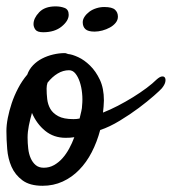

<svg xmlns="http://www.w3.org/2000/svg" viewBox="-25 -563 539 602"><path d="M289.1 -155.3Q279.3 -118.2 262.7 -85.9Q246.1 -53.7 223.1 -30.3Q200.2 -6.8 171.4 6.3Q142.6 19.5 108.4 19.5Q68.4 19.5 45.4 2.4Q22.5 -14.6 11.2 -40Q0 -65.4 -2.4 -95.7Q-4.9 -126 -4.9 -152.3Q-4.9 -170.9 -0.5 -193.4Q3.9 -215.8 11.7 -239.3Q19.5 -262.7 31.7 -286.1Q43.9 -309.6 60.5 -329.1Q66.4 -345.7 78.6 -358.4Q90.8 -371.1 106.9 -379.4Q123 -387.7 141.6 -392.1Q160.2 -396.5 177.7 -396.5Q180.7 -396.5 183.1 -395.5Q185.5 -394.5 188.5 -393.6Q201.2 -392.6 220.2 -383.8Q239.3 -375 257.3 -357.4Q275.4 -339.8 288.1 -313Q300.8 -286.1 300.8 -248Q300.8 -240.2 299.8 -229Q298.8 -217.8 297.9 -210Q320.3 -218.8 344.7 -231.4Q369.1 -244.1 392.1 -258.3Q415 -272.5 434.6 -287.1Q454.1 -301.8 465.8 -313.5Q475.6 -322.3 482.4 -323.2Q489.3 -324.2 492.2 -319.3Q495.1 -314.5 493.2 -305.7Q491.2 -296.9 482.4 -286.1Q477.5 -280.3 457.5 -262.7Q437.5 -245.1 410.2 -224.6Q382.8 -204.1 350.6 -184.6Q318.4 -165 289.1 -155.3ZM124 -303.7Q121.1 -294.9 121.1 -285.2Q121.1 -269.5 123 -252.4Q125 -235.4 132.8 -221.7Q140.6 -208 157.7 -198.7Q174.8 -189.5 205.1 -189.5Q210 -189.5 214.8 -189.9Q219.7 -190.4 224.6 -191.4Q227.5 -204.1 230 -214.4Q232.4 -224.6 232.4 -232.4Q234.4 -251 232.4 -270.5Q230.5 -290 225.1 -306.2Q219.7 -322.3 211.4 -332.5Q203.1 -342.8 191.4 -342.8Q172.9 -342.8 155.8 -332.5Q138.7 -322.3 124 -303.7ZM61.5 -131.8Q61.5 -114.3 63.5 -97.2Q65.4 -80.1 71.3 -66.9Q77.1 -53.7 86.9 -45.4Q96.7 -37.1 112.3 -37.1Q129.9 -37.1 144.5 -45.4Q159.2 -53.7 170.9 -66.9Q182.6 -80.1 191.9 -97.2Q201.2 -114.3 208 -132.8Q201.2 -131.8 194.8 -131.3Q188.5 -130.9 180.7 -130.9Q143.6 -130.9 116.7 -152.8Q89.8 -174.8 75.2 -209Q69.3 -188.5 65.4 -168.9Q61.5 -149.4 61.5 -131.8ZM271.5 -463.9Q251 -463.9 242.7 -471.7Q234.4 -479.5 234.4 -493.2Q234.4 -502 240.2 -510.7Q246.1 -519.5 255.4 -526.4Q264.6 -533.2 276.9 -537.1Q289.1 -541 301.8 -541Q326.2 -541 335.4 -532.7Q344.7 -524.4 344.7 -510.7Q344.7 -500 337.4 -491.2Q330.1 -482.4 319.3 -476.6Q308.6 -470.7 295.9 -467.3Q283.2 -463.9 271.5 -463.9ZM190.4 -516.6Q190.4 -498 168.5 -480Q146.5 -461.9 110.4 -461.9Q91.8 -461.9 85.9 -470.2Q80.1 -478.5 80.1 -487.3Q80.1 -505.9 97.7 -524.4Q115.2 -543 149.4 -543Q165 -543 177.7 -538.1Q190.4 -533.2 190.4 -516.6Z"/></svg>

Font: Satisfy
Style: Regular
Weight: 400
Designer: Font Diner, Inc
Foundry: Font Diner, Inc
Version: Version 1.001